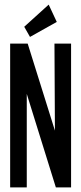

<svg xmlns="http://www.w3.org/2000/svg" viewBox="-20 -812 353 832"><path d="M110 -652 226 -717 191 -792 85 -696ZM24 0H96V-405L222 0H288V-623H216L218 -246L100 -623H24Z"/></svg>

Font: Inconsolata ExtraCondensed
Style: Bold
Weight: 700
Width: 2
Monospace: yes
Designer: Raph Levien, Cyreal, Brenton Simpson
Foundry: Raph Levien, Cyreal, Google
Version: Version 3.100